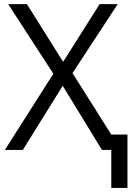

<svg xmlns="http://www.w3.org/2000/svg" viewBox="-20 -734 659 940"><path d="M604 -75.2V186H524.9V0H479L287.1 -314L91.8 0H3.9L241.2 -373L20 -713.9H111.8L289.1 -431.2L467.8 -713.9H556.2L335 -376L524.9 -75.2Z"/></svg>

Font: OpenSans
Style: Regular
Weight: 400
Foundry: Ascender Corporation
Version: Version 1.10